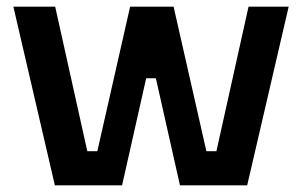

<svg xmlns="http://www.w3.org/2000/svg" viewBox="-20 -554 903 574"><path d="M20 -534H145L241 -102H271L369 -534H499L597 -102H627L723 -534H843L719 0H518L446 -320H417L345 0H144Z"/></svg>

Font: Mozilla Headline BETA SemiBold
Style: Regular
Weight: 600
Designer: Studio DRAMA
Foundry: Studio DRAMA
Version: Version 0.100